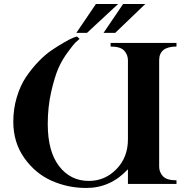

<svg xmlns="http://www.w3.org/2000/svg" viewBox="-20 -913 935 953"><path d="M529 -682V-700H856V-682Q770 -682 770 -614V-86Q770 -59 788.5 -38.5Q807 -18 856 -18V0H615V-73Q529 20 408 20Q317 20 236 -16Q155 -52 100.5 -129Q46 -206 46 -309Q46 -373 63.5 -431Q81 -489 109 -530.5Q137 -572 170.5 -607Q204 -642 237.5 -664.5Q271 -687 299 -703Q327 -719 344 -726L362 -732L375 -720Q363 -710 354.5 -702Q346 -694 317 -655Q288 -616 269.5 -573.5Q251 -531 234 -456.5Q217 -382 217 -298Q217 -161 273.5 -88Q330 -15 421 -15Q501 -15 558 -73.5Q615 -132 615 -221V-614Q615 -641 596.5 -661.5Q578 -682 529 -682ZM591 -893H701L552 -750H494ZM456 -893H566L412 -750H359Z"/></svg>

Font: Uncial Antiqua
Style: Regular
Weight: 400
Designer: Astigmatic (AOETI)
Foundry: Astigmatic (AOETI)
Version: Version 1.000